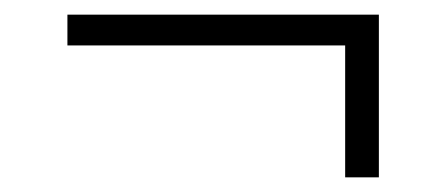

<svg xmlns="http://www.w3.org/2000/svg" viewBox="-20 -391 609 262"><path d="M497 -149H451V-329H72V-371H497Z"/></svg>

Font: Hilab Light
Style: Regular
Weight: 300
Designer: Cristianderson Lima
Foundry: Cristianderson
Version: Version 1.0